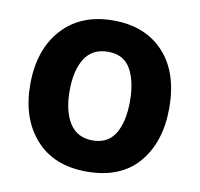

<svg xmlns="http://www.w3.org/2000/svg" viewBox="-68 -627 736 708"><g transform="rotate(10 300.0 -273.0)"><path d="M560 -273Q560 -407 490.5 -481.5Q421 -556 302 -556Q180 -556 110 -478.5Q40 -401 40 -271Q40 -144 108.5 -67Q177 10 300 10Q427 10 493.5 -68Q560 -146 560 -273ZM187 -273Q187 -350 215.5 -394.5Q244 -439 302 -439Q361 -439 387 -393.5Q413 -348 413 -273Q413 -196 386 -151.5Q359 -107 302 -107Q244 -107 215.5 -152Q187 -197 187 -273Z"/></g></svg>

Font: Noto Sans Mono UI
Style: Bold
Weight: 700
Designer: Monotype Design team
Foundry: Monotype Imaging Inc.
Version: 1.000